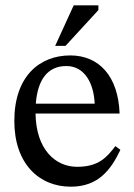

<svg xmlns="http://www.w3.org/2000/svg" viewBox="-20 -694 504 724"><path d="M247 10C350 10 398 -53 434 -129L415 -143C383 -101 352 -65 271 -65C189 -65 116 -130 114 -266H431C426 -406 354 -485 245 -485C128 -485 34 -405 34 -238C34 -77 127 10 247 10ZM115 -303C122 -394 160 -445 230 -445C301 -445 334 -377 337 -303ZM227 -521 351 -656V-674H258L188 -521Z"/></svg>

Font: STIX Two Text
Style: Regular
Weight: 400
Designer: Ross Mills, John Hudson & Paul Hanslow, Tiro Typeworks Ltd; with prior portions MicroPress Inc., and Coen Hoffman.
Foundry: Tiro Typeworks Ltd
Version: Version 2.13 b171